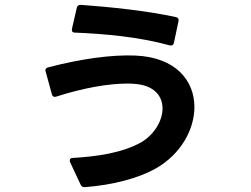

<svg xmlns="http://www.w3.org/2000/svg" viewBox="-20 -702 1040 795"><path d="M329 73H331C448 64 554 36 626 -5C728 -63 785 -165 785 -259C785 -367 709 -465 540 -472C443 -476 317 -459 179 -423C172 -421 168 -417 168 -411C168 -409 168 -408 169 -406L195 -311C197 -304 201 -301 207 -301C208 -301 210 -301 213 -302C328 -339 431 -356 508 -356C517 -356 525 -356 534 -355C618 -350 653 -305 653 -253C653 -202 619 -145 565 -113C486 -69 384 -54 281 -48C273 -48 269 -44 269 -38C269 -36 269 -34 270 -31L314 63C317 69 322 73 329 73ZM298 -670 278 -583C276 -573 280 -567 290 -567C410 -562 553 -550 683 -514C692 -512 698 -515 700 -524L719 -614C721 -623 718 -629 709 -631C592 -657 438 -673 314 -682C305 -682 300 -678 298 -670Z"/></svg>

Font: LINE Seed JP_OTF Bold
Style: Regular
Weight: 700
Designer: LINE & Fontrix & Fontworks
Version: Version 1.009